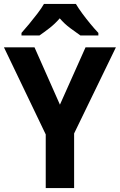

<svg xmlns="http://www.w3.org/2000/svg" viewBox="-20 -954 608 974"><path d="M284 -423 414 -714H568L356 -277V0H212V-272L0 -714H155ZM365 -934Q378 -912 397.5 -885.5Q417 -859 438.5 -833Q460 -807 479 -787V-774H388Q365 -790 336 -811.5Q307 -833 283 -861Q259 -833 230.5 -811Q202 -789 180 -774H89V-787Q106 -806 128 -832.5Q150 -859 170.5 -886Q191 -913 203 -934Z"/></svg>

Font: Noto Sans Sinhala SemiCondensed
Style: Bold
Weight: 700
Width: 4
Designer: Jelle Bosma - Monotype Design Team
Foundry: Monotype Imaging Inc.
Version: Version 2.006; ttfautohint (v1.8.4.7-5d5b)